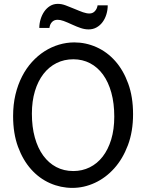

<svg xmlns="http://www.w3.org/2000/svg" viewBox="-20 -940 753 973"><path d="M654.3 -361.3Q654.3 -273.4 628.2 -204.1Q602.1 -134.8 558.8 -86.7Q515.6 -38.6 460.4 -13.2Q405.3 12.2 346.7 12.2Q287.6 12.2 233.4 -11.7Q179.2 -35.6 137.7 -82Q96.2 -128.4 71.3 -196Q46.4 -263.7 46.4 -351.6Q46.4 -410.2 58.3 -460.4Q70.3 -510.7 91.6 -552.2Q112.8 -593.8 142.1 -626Q171.4 -658.2 205.8 -680.2Q240.2 -702.1 278.6 -713.6Q316.9 -725.1 356.4 -725.1Q414.6 -725.1 468.5 -701.2Q522.5 -677.2 563.7 -630.9Q605 -584.5 629.6 -516.8Q654.3 -449.2 654.3 -361.3ZM559.1 -349.1Q559.1 -416.5 544.2 -470.5Q529.3 -524.4 502 -562Q474.6 -599.6 436.3 -619.6Q397.9 -639.6 351.6 -639.6Q305.2 -639.6 266.6 -620.4Q228 -601.1 200.2 -565.2Q172.4 -529.3 157 -478.3Q141.6 -427.2 141.6 -363.8Q141.6 -296.9 156.5 -243.2Q171.4 -189.5 199 -151.6Q226.6 -113.8 265.1 -93.5Q303.7 -73.2 351.6 -73.2Q396.5 -73.2 434.6 -92Q472.7 -110.8 500.2 -146.2Q527.8 -181.6 543.5 -232.9Q559.1 -284.2 559.1 -349.1ZM179.2 -798.3Q179.2 -820.8 185.8 -842.5Q192.4 -864.3 204.3 -881.6Q216.3 -898.9 233.6 -909.7Q251 -920.4 272.9 -920.4Q283.2 -920.4 293 -918.5Q302.7 -916.5 312.7 -912.8Q322.8 -909.2 333.7 -904.5Q344.7 -899.9 357.4 -895Q370.6 -889.6 381.1 -885.3Q391.6 -880.9 400.6 -877.9Q409.7 -875 417.5 -873.3Q425.3 -871.6 433.1 -871.6Q450.2 -871.6 461.2 -883.8Q472.2 -896 474.6 -913.1H525.9Q525.9 -889.6 519.3 -867.7Q512.7 -845.7 500.2 -828.6Q487.8 -811.5 469.7 -801.3Q451.7 -791 429.2 -791Q409.7 -791 389.9 -797.6Q370.1 -804.2 347.7 -814.5Q319.3 -827.6 302.5 -833.7Q285.6 -839.8 272 -839.8Q253.9 -839.8 243.2 -828.1Q232.4 -816.4 230.5 -798.3Z"/></svg>

Font: Andika New Basic
Style: Regular
Weight: 400
Designer: Victor Gaultney, Annie Olsen, Julie Remington, Don Collingsworth, Eric Hays
Foundry: SIL International
Version: Version 5.500